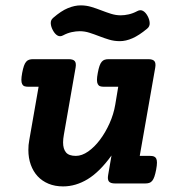

<svg xmlns="http://www.w3.org/2000/svg" viewBox="-20 -666 640 697"><path d="M418.5 -610.4Q431.6 -610.4 447 -613.8Q462.4 -617.2 478 -625.5Q489.3 -631.8 499 -626.5Q508.8 -621.1 516.1 -607.4Q522.9 -594.7 523.4 -582.3Q523.9 -569.8 514.2 -562Q484.9 -537.6 460.9 -527.1Q437 -516.6 415 -516.6Q394.5 -516.6 376 -522.2Q357.4 -527.8 339.8 -534.7Q322.3 -541.5 304.9 -547.1Q287.6 -552.7 269.5 -552.7Q255.4 -552.7 240 -549.3Q224.6 -545.9 209 -537.6Q198.2 -531.7 188.7 -537.1Q179.2 -542.5 171.9 -556.2Q165 -568.8 164.3 -581.1Q163.6 -593.3 172.9 -601.1Q202.1 -626.5 226.6 -636.5Q251 -646.5 272.9 -646.5Q293 -646.5 311.5 -640.9Q330.1 -635.3 347.7 -628.4Q365.2 -621.6 382.8 -616Q400.4 -610.4 418.5 -610.4ZM384.8 -101.6Q341.8 -42 298.3 -15.6Q254.9 10.7 209 10.7Q179.7 10.7 156.2 1Q132.8 -8.8 116.7 -26.1Q100.6 -43.5 91.8 -67.9Q83 -92.3 83 -121.6Q83 -130.4 83.7 -139.4Q84.5 -148.4 86.4 -158.2L120.1 -351.1H82.5Q74.2 -351.1 68.8 -353Q63.5 -355 60.5 -360.6Q57.6 -366.2 57.6 -376Q57.6 -385.7 60.5 -401.4Q63.5 -417 66.9 -426.8Q70.3 -436.5 75 -441.9Q79.6 -447.3 85.7 -449.2Q91.8 -451.2 100.1 -451.2H229Q245.6 -451.2 251.5 -444.1Q257.3 -437 254.4 -420.4L211.9 -177.2Q209 -161.6 209 -148.9Q209 -125.5 219.5 -112.8Q230 -100.1 255.4 -100.1Q277.3 -100.1 300.3 -116.2Q323.2 -132.3 343 -158.7Q362.8 -185.1 377.7 -218.3Q392.6 -251.5 398.4 -286.1L409.2 -351.1H356.9Q348.6 -351.1 343.3 -353Q337.9 -355 335 -360.6Q332 -366.2 332 -376Q332 -385.7 335 -401.4Q337.9 -417 341.3 -426.8Q344.7 -436.5 349.4 -441.9Q354 -447.3 360.1 -449.2Q366.2 -451.2 374.5 -451.2H518.1Q534.7 -451.2 540.5 -444.1Q546.4 -437 543.5 -420.4L487.3 -100.1H524.9Q533.2 -100.1 538.6 -98.1Q543.9 -96.2 546.9 -90.8Q549.8 -85.4 549.8 -75.7Q549.8 -65.9 546.9 -50.3Q543.9 -34.7 540.5 -24.9Q537.1 -15.1 532.5 -9.5Q527.8 -3.9 521.7 -2Q515.6 0 507.3 0H397.9Q381.3 0 375.5 -7.1Q369.6 -14.2 372.6 -30.8Z"/></svg>

Font: Courier Prime
Style: Bold Italic
Weight: 700
Monospace: yes
Designer: Alan Dague-Greene
Foundry: Quote-Unquote Apps
Version: Version 1.202